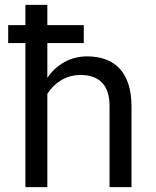

<svg xmlns="http://www.w3.org/2000/svg" viewBox="-20 -770 640 790"><path d="M324.7 -592.8H174.8V-449.7Q203.1 -491.2 244.6 -514.4Q286.1 -537.6 337.9 -538.1Q379.4 -538.1 413.3 -526.1Q447.3 -514.2 471.2 -488.8Q495.1 -463.4 508.1 -424.6Q521 -385.7 521 -332.5V0H430.7V-333.5Q430.7 -398.4 399.7 -430.2Q368.7 -461.9 311 -461.4Q267.6 -461.4 232.2 -440.2Q196.8 -418.9 174.8 -383.8V0H84.5V-592.8H13.7V-666.5H84.5V-750H174.8V-666.5H324.7Z"/></svg>

Font: Roboto Mono
Style: Regular
Weight: 400
Designer: Google
Version: Version 2.000985; 2015; ttfautohint (v1.3)